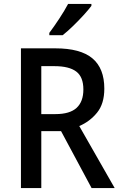

<svg xmlns="http://www.w3.org/2000/svg" viewBox="-20 -961 616 981"><path d="M263 -714Q391 -714 452 -663Q513 -612 513 -508Q513 -431 476 -385.5Q439 -340 385 -317L566 0H448L292 -291H191V0H87V-714ZM258 -623H191V-378H263Q337 -378 371.5 -410Q406 -442 406 -504Q406 -568 369.5 -595.5Q333 -623 258 -623ZM447 -931Q433 -912 407 -883.5Q381 -855 352 -827Q323 -799 300 -781H232V-793Q256 -825 283 -866Q310 -907 328 -941H447Z"/></svg>

Font: Noto Sans Kannada SemiCondensed Medium
Style: Regular
Weight: 500
Width: 4
Designer: Jelle Bosma - Monotype Design Team
Foundry: Monotype Imaging Inc.
Version: Version 2.005; ttfautohint (v1.8.4.7-5d5b)